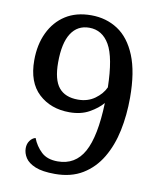

<svg xmlns="http://www.w3.org/2000/svg" viewBox="-83 -790 726 868"><g transform="rotate(10 280.5 -356.5)"><path d="M228 11Q170 11 137.5 -2.5Q105 -16 91.5 -37Q78 -58 78 -81Q78 -101 88.5 -115.5Q99 -130 114 -134Q128 -98 155 -72.5Q182 -47 230 -47Q311 -47 350.5 -118.5Q390 -190 395 -344Q373 -318 335 -296.5Q297 -275 244 -275Q158 -275 102.5 -326.5Q47 -378 47 -479Q47 -551 73.5 -606.5Q100 -662 148.5 -693Q197 -724 266 -724Q335 -724 388.5 -689Q442 -654 472.5 -579.5Q503 -505 503 -387Q503 -307 488 -235.5Q473 -164 440 -108.5Q407 -53 354.5 -21Q302 11 228 11ZM272 -338Q317 -338 349.5 -361.5Q382 -385 396 -416Q393 -553 360 -610Q327 -667 267 -667Q213 -667 184 -622Q155 -577 155 -488Q155 -409 184 -373.5Q213 -338 272 -338Z"/></g></svg>

Font: Noto Serif Sinhala Medium
Style: Regular
Weight: 500
Designer: Jelle Bosma - Monotype Design Team
Foundry: Monotype Imaging Inc.
Version: Version 2.007; ttfautohint (v1.8.4.7-5d5b)